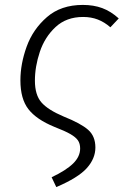

<svg xmlns="http://www.w3.org/2000/svg" viewBox="-20 -554 503 781"><path d="M190 167Q249 139 277.5 111Q306 83 306 50Q306 30 297 17Q288 4 266.5 -8.5Q245 -21 201 -38Q128 -68 95.5 -110Q63 -152 63 -227Q63 -294 88.5 -364.5Q114 -435 171 -484.5Q228 -534 317 -534Q361 -534 396 -521Q431 -508 463 -479L429 -443Q405 -464 378 -474.5Q351 -485 318 -485Q250 -485 206 -444Q162 -403 142 -343Q122 -283 122 -226Q122 -168 148.5 -137.5Q175 -107 239 -80Q309 -52 338.5 -26Q368 0 368 46Q368 91 333 130Q298 169 209 207Z"/></svg>

Font: Fira Sans Light
Style: Italic
Weight: 300
Italic angle: -8°
Designer: bBox Type GmbH & Carrois Corporate GbR & Edenspiekermann AG
Foundry: bBox Type GmbH & Carrois Corporate GbR & Edenspiekermann AG
Version: Version 4.301